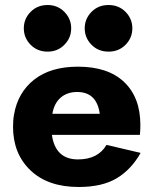

<svg xmlns="http://www.w3.org/2000/svg" viewBox="-20 -736 613 766"><path d="M378 -282Q366 -369 288 -369Q248 -369 222 -346.5Q196 -324 189 -282ZM187 -198Q201 -100 291 -100Q371 -100 405 -158L541 -126Q504 -60 446 -25Q388 10 294 10Q171 10 101.5 -56.5Q32 -123 32 -230Q32 -258 36 -279Q51 -367 116.5 -418.5Q182 -470 291 -470Q411 -470 475.5 -408.5Q540 -347 540 -237Q540 -214 538 -198ZM345 -557.5Q318 -585 318 -623Q318 -661 345 -688.5Q372 -716 413 -716Q454 -716 481 -688.5Q508 -661 508 -623Q508 -585 481 -557.5Q454 -530 413 -530Q372 -530 345 -557.5ZM170 -716Q210 -716 237 -688.5Q264 -661 264 -623Q264 -585 237 -557.5Q210 -530 170 -530Q129 -530 102 -557.5Q75 -585 75 -623Q75 -661 102 -688.5Q129 -716 170 -716Z"/></svg>

Font: renner_700bold
Style: Bold
Weight: 700
Version: Version 003.000 ; ttfautohint (v0.97) -l 8 -r 50 -G 200 -x 1